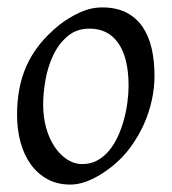

<svg xmlns="http://www.w3.org/2000/svg" viewBox="-20 -477 462 517"><path d="M326.2 -246.1Q326.2 -320.8 298.8 -360.4Q271.5 -399.9 221.2 -399.9Q186 -399.9 162.1 -379.6Q138.2 -359.4 123.5 -328.6Q108.9 -297.9 102.5 -262Q96.2 -226.1 96.2 -194.8Q96.2 -162.1 104.2 -133.1Q112.3 -104 126.7 -82.3Q141.1 -60.5 160.4 -47.9Q179.7 -35.2 202.1 -35.2Q224.6 -35.2 242.4 -45.2Q260.3 -55.2 274.2 -72Q288.1 -88.9 297.9 -110.6Q307.6 -132.3 314 -155.8Q320.3 -179.2 323.2 -202.6Q326.2 -226.1 326.2 -246.1ZM396 -272.9Q396 -240.2 388.7 -206.8Q381.3 -173.3 367.2 -141.8Q353 -110.4 332.3 -81.8Q311.5 -53.2 284.2 -30.8Q271.5 -20.5 257.3 -11.2Q243.2 -2 228.5 5.1Q213.9 12.2 198.7 16.1Q183.6 20 168.9 20Q134.8 20 108.2 5.6Q81.5 -8.8 63.2 -33.9Q44.9 -59.1 35.4 -93.5Q25.9 -127.9 25.9 -168Q25.9 -203.1 31.7 -235.6Q37.6 -268.1 50.8 -298.3Q64 -328.6 85.9 -356.4Q107.9 -384.3 140.1 -410.2Q165 -429.7 194.8 -443.4Q224.6 -457 254.9 -457Q293 -457 319.8 -443.4Q346.7 -429.7 363.5 -405.3Q380.4 -380.9 388.2 -347.2Q396 -313.5 396 -272.9Z"/></svg>

Font: Akkhara
Style: Italic
Weight: 400
Italic angle: -7°
Designer: J. Victor Gaultney
Version: Version 1.00 June 13, 2006, initial release